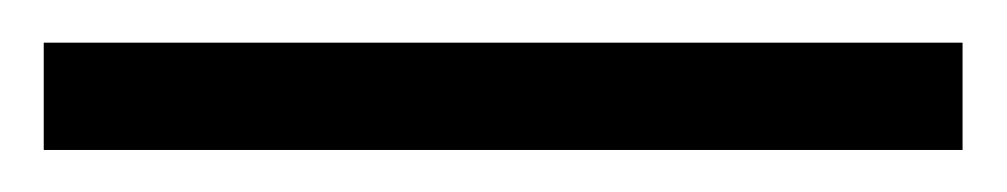

<svg xmlns="http://www.w3.org/2000/svg" viewBox="-20 -20 472 90"><path d="M431.2 0V50.3H0.5V0Z"/></svg>

Font: Vazirmatn RD ExtraLight
Style: Regular
Weight: 200
Designer: Saber Rastikerdar
Foundry: Saber Rastikerdar
Version: Version 32.102